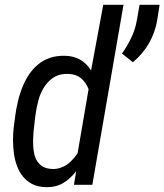

<svg xmlns="http://www.w3.org/2000/svg" viewBox="-20 -770 685 800"><path d="M43.5 -287.6 37.1 -238.8C35.2 -221.7 34.2 -204.1 34.2 -185.5C34.2 -166.5 35.6 -147.9 38.1 -129.9C40.5 -111.8 44.9 -94.2 51.3 -77.6C57.6 -60.5 65.9 -45.9 76.7 -33.2C86.9 -20.5 100.1 -10.3 115.7 -2.4C131.3 5.4 149.9 9.3 171.9 9.8C198.7 10.3 222.7 4.9 243.2 -7.3C263.2 -19.5 281.2 -35.6 297.4 -56.6L288.1 0H364.7L494.6 -750H410.2L359.4 -476.1C347.2 -496.1 332 -511.2 314 -521.5C295.4 -531.7 274.4 -537.1 251 -537.6C227.5 -538.1 206.5 -535.2 188 -528.8C168.9 -522.5 152.3 -513.2 138.2 -501C123.5 -488.8 110.8 -474.6 100.1 -458.5C89.4 -441.9 80.1 -424.3 72.8 -405.8C65.4 -386.7 59.1 -367.2 54.7 -347.2C49.8 -327.1 45.9 -307.1 43.5 -287.6ZM635.3 -688.5 645 -750H561.5L550.3 -686C545.9 -660.2 538.1 -635.7 527.3 -613.3C516.1 -590.3 503.4 -568.4 488.3 -546.9L533.7 -510.7C561 -533.2 583.5 -559.6 601.1 -590.3C618.2 -620.6 629.9 -653.3 635.3 -688.5ZM121.6 -238.3 127.4 -288.1C129.9 -308.6 134.3 -329.6 139.6 -350.6C145 -371.6 153.3 -390.1 164.1 -407.2C174.8 -424.3 188.5 -438 205.1 -448.2C221.7 -458.5 242.7 -463.4 267.6 -461.9C288.6 -460.9 305.2 -454.6 318.4 -443.4C331.5 -432.1 341.8 -417 349.1 -398.4L303.2 -130.9C296.9 -121.6 290 -113.3 282.7 -105.5C275.4 -97.2 267.6 -90.3 259.3 -84.5C251 -78.6 241.7 -74.2 231.4 -70.8C221.2 -67.4 210.4 -65.4 198.7 -65.9C183.6 -66.4 170.9 -69.3 160.6 -74.7C150.4 -80.1 142.6 -87.4 136.2 -96.7C129.9 -106 125.5 -116.2 123 -127.9C120.1 -139.6 118.7 -151.9 118.2 -164.6C117.7 -176.8 117.7 -189.5 118.7 -202.6C119.1 -215.3 120.1 -227.1 121.6 -238.3Z"/></svg>

Font: Roboto Condensed
Style: Italic
Weight: 400
Designer: Google
Version: Version 1.000;PS 001.000;hotconv 1.0.88;makeotf.lib2.5.64775